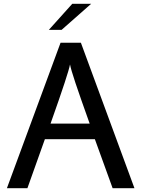

<svg xmlns="http://www.w3.org/2000/svg" viewBox="-20 -996 748 1016"><path d="M16.5 0 300.5 -770H408L691.5 0H576L482 -259.5H217.5L125 0ZM247.5 -342H454.5Q404 -483 379.2 -557.2Q354.5 -631.5 350.5 -655Q346.5 -632.5 322 -557.8Q297.5 -483 247.5 -342ZM238.5 -838 362.5 -976H462.5L306 -838Z"/></svg>

Font: Junction Medium
Style: Regular
Weight: 500
Designer: Caroline Hadilaksono
Foundry: Caroline Hadilaksono, Tyler Finck, The League of Moveable Type
Version: Version 2.000; ttfautohint (v1.8.3)